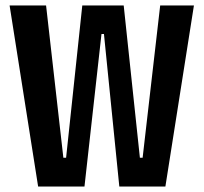

<svg xmlns="http://www.w3.org/2000/svg" viewBox="-20 -680 742 700"><path d="M119 0 15 -660H148L211 -105H221L280 -660H431L490 -105H500L564 -660H687L583 0H415L359 -556H350L288 0Z"/></svg>

Font: Bricolage Grotesque 36pt Condensed SemiBold
Style: Regular
Weight: 600
Width: 3
Designer: Mathieu Triay
Foundry: Atelier Triay
Version: Version 1.001;gftools[0.9.33.dev8+g029e19f]